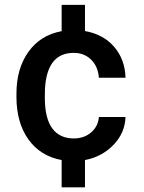

<svg xmlns="http://www.w3.org/2000/svg" viewBox="-20 -664 601 803"><path d="M288.6 -85Q332 -85 361.3 -110.4Q390.6 -135.7 393.6 -174.8H504.9Q502.9 -108.4 454.8 -58.3Q406.7 -8.3 335.4 5.4V119.6H237.8V5.4Q148.4 -11.2 98.6 -81.3Q48.8 -151.4 48.8 -258.8V-272.5Q48.8 -376.5 98.6 -446.8Q148.4 -517.1 237.8 -533.7V-643.6H335.4V-534.2Q412.6 -520.5 457.8 -467.8Q502.9 -415 504.9 -338.9H393.6Q390.1 -385.7 361.3 -414.3Q332.5 -442.9 288.1 -442.9Q175.8 -442.9 168 -290.5L167.5 -255.4Q167.5 -169.4 198.5 -127.2Q229.5 -85 288.6 -85Z"/></svg>

Font: Vazir Medium
Style: Medium
Weight: 500
Designer: Saber Rastikerdar
Foundry: Saber Rastikerdar
Version: Version 30.0.0